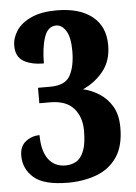

<svg xmlns="http://www.w3.org/2000/svg" viewBox="-53 -765 580 816"><g transform="rotate(-5 237.5 -357.0)"><path d="M205 10Q102 10 59 -27.5Q16 -65 16 -121Q16 -162 42 -182Q68 -202 101 -202Q101 -135 127 -99.5Q153 -64 200 -64Q226 -64 246.5 -76Q267 -88 279 -119Q291 -150 291 -205Q291 -263 258.5 -300Q226 -337 158 -337H112V-403H165Q229 -403 250 -442.5Q271 -482 271 -546Q271 -605 253.5 -632.5Q236 -660 212 -660Q176 -660 161 -615.5Q146 -571 146 -504Q92 -504 59.5 -523.5Q27 -543 27 -589Q27 -623 47.5 -654Q68 -685 111 -704.5Q154 -724 219 -724Q316 -724 370.5 -681Q425 -638 425 -558Q425 -491 389.5 -447Q354 -403 302 -380Q338 -372 371 -351Q404 -330 425 -294.5Q446 -259 446 -204Q446 -124 413 -77Q380 -30 325 -10Q270 10 205 10Z"/></g></svg>

Font: Noto Serif Sinhala ExtraCondensed Black
Style: Regular
Weight: 900
Width: 2
Designer: Jelle Bosma - Monotype Design Team
Foundry: Monotype Imaging Inc.
Version: Version 2.007; ttfautohint (v1.8.4.7-5d5b)